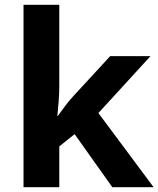

<svg xmlns="http://www.w3.org/2000/svg" viewBox="-20 -780 660 800"><path d="M227 -420V-760H78V0H227V-170L291 -221L448 0H620L390 -309L607 -546H439L286 -380C262 -354 241 -325 221 -297H219C223 -338 227 -379 227 -420Z"/></svg>

Font: Noto Kufi Arabic
Style: Bold
Weight: 700
Designer: Monotype Design Team, David Williams, Khaled Hosny
Foundry: Google LLC
Version: Version 2.109